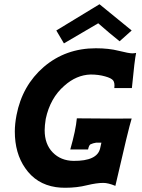

<svg xmlns="http://www.w3.org/2000/svg" viewBox="-20 -870 671 907"><path d="M602 -726 545 -675Q496 -714 444 -760Q409 -740 282 -665L246 -726L450 -850Q490 -818 602 -726ZM623 -620Q616 -589 603 -454H520Q523 -479 514.5 -490Q506 -501 477 -509Q446 -518 408 -518Q341 -516 284 -465Q217 -407 196 -308Q191 -276 191 -255Q191 -189 229 -150Q267 -111 327 -110Q439 -109 453 -169L459 -196H434Q420 -194 407 -188Q400 -183 396 -164H312Q338 -255 343 -311Q559 -309 602 -310Q588 -267 525 8Q491 -6 468 -6Q437 -6 391 5Q344 17 288 17Q264 17 244 14Q151 0 99 -76Q50 -146 50 -249Q50 -284 58 -326Q85 -466 187 -554Q290 -642 433 -642Q494 -642 541 -630Q589 -618 605 -618Q613 -618 623 -620Z"/></svg>

Font: GFS Neohellenic Rg
Style: Bold Italic
Weight: 700
Italic angle: -12°
Designer: Designed by Takis Katsoulidis and George D. Matthiopoulos.
Foundry: Designed by Takis Katsoulidis and George D. Matthiopoulos.
Version: Version 1.0